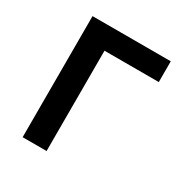

<svg xmlns="http://www.w3.org/2000/svg" viewBox="-133 -642 705 743"><g transform="rotate(30 219.5 -270.5)"><path d="M419.4 -541V-448.2H176.8V0H69.8V-541Z"/></g></svg>

Font: Inter 17pt Medium
Style: Regular
Weight: 500
Version: Version 4.001;git-66647c0bb